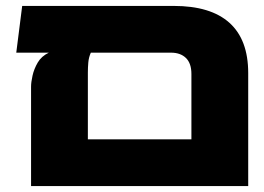

<svg xmlns="http://www.w3.org/2000/svg" viewBox="-20 -629 894 649"><path d="M567 -609Q692 -609 755.5 -552Q819 -495 819 -382V0H85V-336Q85 -351 90 -373.5Q95 -396 107.5 -417.5Q120 -439 145 -451H35L55 -609ZM627 -158V-379Q627 -415 608.5 -433Q590 -451 558 -451H287Q280 -435 278.5 -418Q277 -401 277 -384V-158Z"/></svg>

Font: Noto Sans Hebrew Thin Black
Style: Regular
Weight: 900
Version: Version 3.001